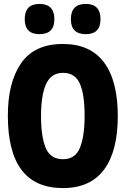

<svg xmlns="http://www.w3.org/2000/svg" viewBox="-20 -949 640 978"><path d="M300 9Q440 9 510 -85Q580 -179 580 -358Q580 -537 510 -631Q440 -725 300 -725Q156 -725 88 -627.5Q20 -530 20 -360Q20 9 300 9ZM301 -138Q237 -138 213 -195Q189 -252 189 -358Q189 -465 215 -521.5Q241 -578 301 -578Q362 -578 386.5 -523.5Q411 -469 411 -359Q411 -256 387.5 -197Q364 -138 301 -138ZM417 -775Q492 -775 492 -851Q492 -929 417 -929Q341 -929 341 -851Q341 -775 417 -775ZM181 -775Q257 -775 257 -851Q257 -929 181 -929Q106 -929 106 -851Q106 -775 181 -775Z"/></svg>

Font: Noto Sans Mono Extra
Style: Regular
Weight: 800
Designer: Monotype Design Team
Foundry: Monotype Imaging Inc.
Version: Version 1.900